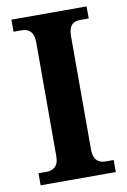

<svg xmlns="http://www.w3.org/2000/svg" viewBox="-82 -764 540 815"><g transform="rotate(-10 187.5 -357.0)"><path d="M26 0H350V-52H314C286 -52 263 -67 263 -111V-600C263 -649 284 -662 314 -662H350V-714H26V-662H61C88 -662 113 -649 113 -601V-110C113 -65 88 -52 61 -52H26Z"/></g></svg>

Font: Noto Serif Ethiopic SemiCondensed
Style: Bold
Weight: 700
Width: 4
Designer: Monotype Design Team
Foundry: Monotype Imaging Inc.
Version: Version 2.102